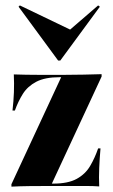

<svg xmlns="http://www.w3.org/2000/svg" viewBox="-20 -696 421 716"><path d="M22.6 0V-8.9L208.1 -408.1H202.4Q147.6 -408.1 115.3 -391.1Q83.1 -374.2 65.3 -346Q47.6 -317.7 35.5 -283.9H26.6Q30.6 -317.7 31.9 -352Q33.1 -386.3 31.5 -418.5Q54 -417.7 77.4 -417.3Q100.8 -416.9 122.6 -416.9H202.4H222.6Q257.3 -416.9 291.9 -417.7Q326.6 -418.5 358.9 -419.4V-410.5L173.4 -11.3H179Q233.9 -11.3 266.1 -29Q298.4 -46.8 316.1 -77Q333.9 -107.3 346 -142.7H354.8Q351.6 -106.5 350 -70.2Q348.4 -33.9 350 -0.8Q327.4 -2.4 304.4 -2.4Q281.5 -2.4 258.9 -2.4H179H158.9Q122.6 -2.4 88.3 -2Q54 -1.6 22.6 0ZM346 -675.8 352.4 -671 204.8 -470.2H196.8L49.2 -671L54 -675.8L262.1 -575.8L222.6 -569.4Z"/></svg>

Font: Playfair 144pt SemiCondensed Black
Style: Regular
Weight: 900
Width: 4
Designer: Claus Eggers Sørensen
Foundry: Claus Eggers Sørensen
Version: Version 2.203